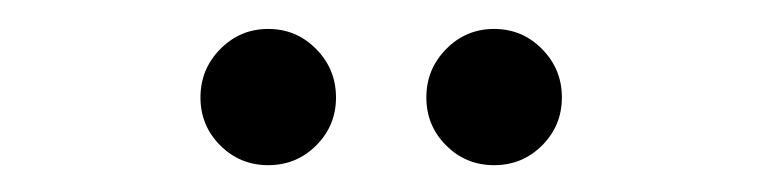

<svg xmlns="http://www.w3.org/2000/svg" viewBox="-20 -962 540 136"><path d="M330 -845Q310 -845 296 -859Q282 -873 282 -893Q282 -913 296 -927.2Q310 -941.5 330 -941.5Q350 -941.5 364 -927.2Q378 -913 378 -893Q378 -873 364 -859Q350 -845 330 -845ZM170 -845Q150 -845 136 -859Q122 -873 122 -893Q122 -913 136 -927.2Q150 -941.5 170 -941.5Q190 -941.5 204 -927.2Q218 -913 218 -893Q218 -873 204 -859Q190 -845 170 -845Z"/></svg>

Font: Bodoni Moda 28pt
Style: Regular
Weight: 400
Designer: Owen Earl
Foundry: indestructible type
Version: Version 2.005